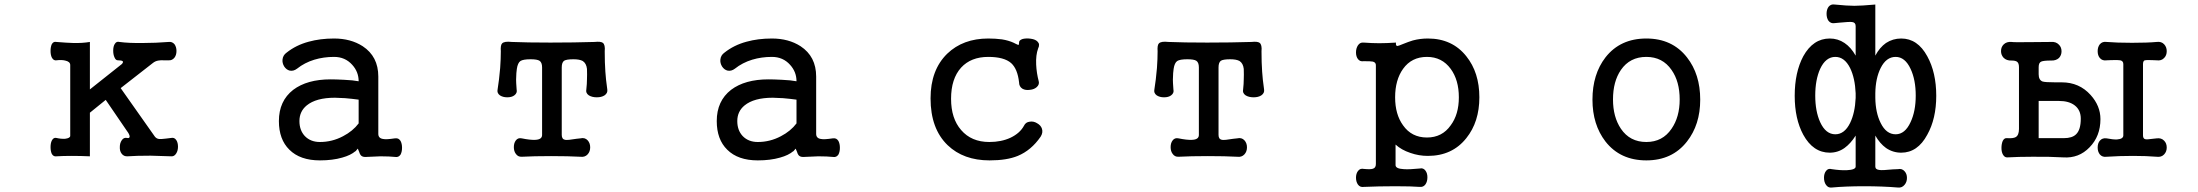

<svg xmlns="http://www.w3.org/2000/svg" viewBox="-20 -715 10040 877"><path d="M300.8 -418V-94.7Q300.8 -84 277.3 -81.1Q257.8 -80.1 237.3 -85Q224.6 -87.9 216.8 -73.2Q210.9 -61.5 210.9 -43Q210.9 -24.4 216.8 -11.7Q224.6 1 237.3 -1Q268.6 -2.9 307.6 -2.9Q347.7 -2.9 390.6 -1V-200.2L462.9 -258.8L559.6 -117.2Q572.3 -100.6 572.3 -90.8Q571.3 -82 559.6 -85Q544.9 -87.9 536.1 -74.2Q527.3 -61.5 527.3 -43.9Q526.4 -25.4 535.2 -13.7Q544.9 0 562.5 -1Q601.6 -3.9 668 -3.9Q720.7 -2.9 762.7 -1Q776.4 0 785.2 -14.6Q793 -27.3 793 -44.9Q793 -63.5 785.2 -75.2Q776.4 -87.9 762.7 -85L738.3 -82Q714.8 -79.1 707 -80.1Q695.3 -81.1 687.5 -90.8L531.2 -312.5L677.7 -426.8Q689.5 -436.5 704.1 -438.5Q712.9 -440.4 730.5 -439.5H751Q766.6 -438.5 777.3 -452.1Q786.1 -463.9 786.1 -482.4Q786.1 -500 777.3 -512.7Q766.6 -525.4 751 -523.4Q689.5 -518.6 633.8 -518.6Q568.4 -517.6 525.4 -523.4Q511.7 -527.3 503.9 -513.7Q497.1 -502.9 497.1 -483.4Q497.1 -465.8 502.9 -453.1Q508.8 -438.5 519.5 -439.5Q535.2 -439.5 540 -435.5Q544.9 -432.6 537.1 -422.9L390.6 -306.6V-523.4Q356.4 -517.6 314.5 -518.6Q285.2 -519.5 237.3 -523.4Q224.6 -526.4 216.8 -513.7Q210.9 -501 210.9 -482.4Q210.9 -463.9 216.8 -452.1Q224.6 -437.5 237.3 -439.5Q261.7 -442.4 277.3 -438.5Q300.8 -433.6 300.8 -418Z M1603.5 -23.4 1614.3 -36.1 1620.1 -22.5Q1624 -9.8 1627.9 -5.9Q1634.8 2 1648.4 2Q1689.5 0 1717.8 -1Q1758.8 -1 1787.1 2Q1800.8 3.9 1809.6 -8.8Q1816.4 -21.5 1816.4 -40Q1816.4 -58.6 1809.6 -71.3Q1800.8 -85 1787.1 -83H1783.2Q1744.1 -77.1 1730.5 -80.1Q1708 -83 1708 -103.5V-365.2Q1708 -457 1636.7 -503.9Q1582 -539.1 1505.9 -539.1Q1442.4 -539.1 1389.6 -524.4Q1332 -508.8 1289.1 -474.6Q1272.5 -462.9 1270.5 -443.4Q1268.6 -426.8 1278.3 -411.1Q1288.1 -396.5 1302.7 -392.6Q1320.3 -388.7 1336.9 -401.4Q1371.1 -428.7 1416 -442.4Q1458 -455.1 1505.9 -455.1Q1556.6 -455.1 1588.9 -418.9Q1618.2 -386.7 1618.2 -343.8Q1593.8 -348.6 1550.8 -350.6Q1513.7 -352.5 1490.2 -352.5Q1382.8 -352.5 1319.3 -304.7Q1253.9 -253.9 1253.9 -162.1Q1253.9 -78.1 1301.8 -31.2Q1350.6 17.6 1441.4 17.6Q1499 17.6 1543 4.9Q1582 -5.9 1603.5 -24.4ZM1618.2 -151.4Q1591.8 -116.2 1546.9 -92.8Q1497.1 -66.4 1441.4 -66.4Q1398.4 -66.4 1372.1 -93.8Q1347.7 -120.1 1347.7 -162.1Q1347.7 -206.1 1380.9 -233.4Q1423.8 -268.6 1509.8 -268.6Q1525.4 -268.6 1556.6 -266.6Q1589.8 -263.7 1618.2 -259.8Z M2456.1 -407.2V-98.6Q2456.1 -77.1 2423.8 -76.2Q2401.4 -75.2 2363.3 -83Q2345.7 -86.9 2335.9 -73.2Q2327.1 -61.5 2327.1 -43Q2327.1 -24.4 2335.9 -12.7Q2345.7 2 2363.3 1Q2418 -2 2497.1 -2Q2577.1 -2 2630.9 1Q2651.4 3.9 2664.1 -9.8Q2675.8 -22.5 2675.8 -42Q2675.8 -61.5 2664.1 -74.2Q2651.4 -87.9 2630.9 -83L2613.3 -81.1Q2573.2 -74.2 2561.5 -76.2Q2545.9 -79.1 2545.9 -98.6V-407.2Q2545.9 -429.7 2556.6 -437.5Q2567.4 -444.3 2599.6 -444.3Q2627 -444.3 2641.6 -436.5Q2658.2 -425.8 2661.1 -400.4Q2662.1 -373 2661.1 -352.5Q2661.1 -333 2658.2 -306.6Q2654.3 -290 2669.9 -279.3Q2684.6 -270.5 2706.1 -270.5Q2727.5 -270.5 2741.2 -279.3Q2756.8 -290 2753.9 -306.6Q2747.1 -354.5 2745.1 -387.7Q2742.2 -428.7 2742.2 -480.5Q2745.1 -510.7 2733.4 -519.5Q2723.6 -526.4 2696.3 -523.4Q2602.5 -520.5 2494.1 -520.5Q2386.7 -520.5 2317.4 -523.4Q2283.2 -527.3 2273.4 -516.6Q2265.6 -508.8 2267.6 -480.5Q2267.6 -446.3 2264.6 -404.3Q2259.8 -348.6 2252.9 -306.6Q2249 -290 2263.7 -279.3Q2277.3 -270.5 2296.9 -270.5Q2317.4 -270.5 2329.1 -279.3Q2343.8 -290 2339.8 -306.6L2337.9 -335Q2336.9 -352.5 2337.9 -363.3Q2337.9 -379.9 2340.8 -400.4Q2344.7 -427.7 2357.4 -436.5Q2370.1 -444.3 2403.3 -444.3Q2433.6 -444.3 2444.3 -437.5Q2456.1 -429.7 2456.1 -407.2Z M3603.5 -23.4 3614.3 -36.1 3620.1 -22.5Q3624 -9.8 3627.9 -5.9Q3634.8 2 3648.4 2Q3689.5 0 3717.8 -1Q3758.8 -1 3787.1 2Q3800.8 3.9 3809.6 -8.8Q3816.4 -21.5 3816.4 -40Q3816.4 -58.6 3809.6 -71.3Q3800.8 -85 3787.1 -83H3783.2Q3744.1 -77.1 3730.5 -80.1Q3708 -83 3708 -103.5V-365.2Q3708 -457 3636.7 -503.9Q3582 -539.1 3505.9 -539.1Q3442.4 -539.1 3389.6 -524.4Q3332 -508.8 3289.1 -474.6Q3272.5 -462.9 3270.5 -443.4Q3268.6 -426.8 3278.3 -411.1Q3288.1 -396.5 3302.7 -392.6Q3320.3 -388.7 3336.9 -401.4Q3371.1 -428.7 3416 -442.4Q3458 -455.1 3505.9 -455.1Q3556.6 -455.1 3588.9 -418.9Q3618.2 -386.7 3618.2 -343.8Q3593.8 -348.6 3550.8 -350.6Q3513.7 -352.5 3490.2 -352.5Q3382.8 -352.5 3319.3 -304.7Q3253.9 -253.9 3253.9 -162.1Q3253.9 -78.1 3301.8 -31.2Q3350.6 17.6 3441.4 17.6Q3499 17.6 3543 4.9Q3582 -5.9 3603.5 -24.4ZM3618.2 -151.4Q3591.8 -116.2 3546.9 -92.8Q3497.1 -66.4 3441.4 -66.4Q3398.4 -66.4 3372.1 -93.8Q3347.7 -120.1 3347.7 -162.1Q3347.7 -206.1 3380.9 -233.4Q3423.8 -268.6 3509.8 -268.6Q3525.4 -268.6 3556.6 -266.6Q3589.8 -263.7 3618.2 -259.8Z M4494.1 -455.1Q4566.4 -455.1 4598.6 -426.8Q4627.9 -400.4 4634.8 -338.9Q4634.8 -319.3 4650.4 -309.6Q4664.1 -301.8 4684.6 -304.7Q4704.1 -306.6 4715.8 -317.4Q4728.5 -329.1 4724.6 -343.8Q4714.8 -380.9 4712.9 -419.9Q4710.9 -463.9 4721.7 -493.2Q4731.4 -512.7 4719.7 -524.4Q4710 -535.2 4688.5 -538.1Q4668 -541 4651.4 -537.1Q4633.8 -531.2 4634.8 -520.5Q4634.8 -510.7 4631.8 -509.8Q4629.9 -509.8 4620.1 -514.6L4610.4 -519.5Q4586.9 -530.3 4556.6 -535.2Q4527.3 -539.1 4494.1 -539.1Q4378.9 -539.1 4306.6 -469.7Q4230.5 -395.5 4230.5 -265.6Q4230.5 -127 4308.6 -51.8Q4380.9 17.6 4500 17.6Q4579.1 17.6 4628.9 -2.9Q4690.4 -28.3 4733.4 -90.8Q4745.1 -109.4 4739.3 -127Q4734.4 -142.6 4716.8 -152.3Q4701.2 -162.1 4683.6 -159.2Q4665 -157.2 4657.2 -140.6Q4638.7 -106.4 4595.7 -85.9Q4553.7 -66.4 4499 -66.4Q4417 -66.4 4370.1 -121.1Q4324.2 -173.8 4324.2 -263.7Q4324.2 -355.5 4370.1 -406.2Q4415 -455.1 4494.1 -455.1Z M5456.1 -407.2V-98.6Q5456.1 -77.1 5423.8 -76.2Q5401.4 -75.2 5363.3 -83Q5345.7 -86.9 5335.9 -73.2Q5327.1 -61.5 5327.1 -43Q5327.1 -24.4 5335.9 -12.7Q5345.7 2 5363.3 1Q5418 -2 5497.1 -2Q5577.1 -2 5630.9 1Q5651.4 3.9 5664.1 -9.8Q5675.8 -22.5 5675.8 -42Q5675.8 -61.5 5664.1 -74.2Q5651.4 -87.9 5630.9 -83L5613.3 -81.1Q5573.2 -74.2 5561.5 -76.2Q5545.9 -79.1 5545.9 -98.6V-407.2Q5545.9 -429.7 5556.6 -437.5Q5567.4 -444.3 5599.6 -444.3Q5627 -444.3 5641.6 -436.5Q5658.2 -425.8 5661.1 -400.4Q5662.1 -373 5661.1 -352.5Q5661.1 -333 5658.2 -306.6Q5654.3 -290 5669.9 -279.3Q5684.6 -270.5 5706.1 -270.5Q5727.5 -270.5 5741.2 -279.3Q5756.8 -290 5753.9 -306.6Q5747.1 -354.5 5745.1 -387.7Q5742.2 -428.7 5742.2 -480.5Q5745.1 -510.7 5733.4 -519.5Q5723.6 -526.4 5696.3 -523.4Q5602.5 -520.5 5494.1 -520.5Q5386.7 -520.5 5317.4 -523.4Q5283.2 -527.3 5273.4 -516.6Q5265.6 -508.8 5267.6 -480.5Q5267.6 -446.3 5264.6 -404.3Q5259.8 -348.6 5252.9 -306.6Q5249 -290 5263.7 -279.3Q5277.3 -270.5 5296.9 -270.5Q5317.4 -270.5 5329.1 -279.3Q5343.8 -290 5339.8 -306.6L5337.9 -335Q5336.9 -352.5 5337.9 -363.3Q5337.9 -379.9 5340.8 -400.4Q5344.7 -427.7 5357.4 -436.5Q5370.1 -444.3 5403.3 -444.3Q5433.6 -444.3 5444.3 -437.5Q5456.1 -429.7 5456.1 -407.2Z M6498 -455.1Q6566.4 -455.1 6606.4 -400.4Q6643.6 -349.6 6643.6 -270.5Q6643.6 -192.4 6606.4 -142.6Q6567.4 -86.9 6498 -86.9Q6427.7 -86.9 6388.7 -142.6Q6352.5 -192.4 6352.5 -270.5Q6352.5 -349.6 6388.7 -400.4Q6427.7 -455.1 6498 -455.1ZM6264.6 34.2Q6264.6 51.8 6251 55.7Q6240.2 59.6 6210 56.6Q6192.4 52.7 6182.6 66.4Q6173.8 78.1 6173.8 96.7Q6173.8 115.2 6182.6 127.9Q6192.4 141.6 6210 138.7Q6276.4 135.7 6353.5 135.7Q6429.7 135.7 6464.8 138.7Q6481.4 140.6 6491.2 127Q6500 114.3 6500 94.7Q6500 76.2 6491.2 64.5Q6481.4 50.8 6464.8 54.7Q6417 59.6 6391.6 57.6Q6354.5 55.7 6354.5 39.1V-54.7Q6380.9 -30.3 6421.9 -16.6Q6460.9 -2.9 6502 -2.9Q6613.3 -2.9 6677.7 -84Q6737.3 -158.2 6737.3 -270.5Q6737.3 -383.8 6677.7 -458Q6613.3 -539.1 6502 -539.1Q6466.8 -539.1 6433.6 -530.3Q6414.1 -524.4 6387.7 -513.7Q6367.2 -504.9 6362.3 -504.9Q6354.5 -505.9 6356.4 -520.5Q6312.5 -517.6 6280.3 -517.6Q6248 -517.6 6209 -520.5Q6192.4 -522.5 6182.6 -507.8Q6173.8 -494.1 6173.8 -475.6Q6173.8 -457 6182.6 -445.3Q6192.4 -432.6 6209 -435.5Q6242.2 -435.5 6251 -433.6Q6265.6 -429.7 6264.6 -415Z M7500 -539.1Q7380.9 -539.1 7313.5 -453.1Q7253.9 -376 7253.9 -259.8Q7253.9 -145.5 7313.5 -68.4Q7380.9 17.6 7500 17.6Q7618.2 17.6 7685.5 -68.4Q7746.1 -145.5 7746.1 -259.8Q7746.1 -376 7685.5 -453.1Q7618.2 -539.1 7500 -539.1ZM7500 -455.1Q7574.2 -455.1 7615.2 -395.5Q7652.3 -342.8 7652.3 -260.7Q7652.3 -180.7 7615.2 -127Q7574.2 -66.4 7500 -66.4Q7424.8 -66.4 7383.8 -127Q7347.7 -180.7 7347.7 -260.7Q7347.7 -342.8 7383.8 -395.5Q7424.8 -455.1 7500 -455.1Z M8456.1 -595.7V-460.9Q8434.6 -499 8405.3 -518.6Q8375 -539.1 8337.9 -539.1Q8261.7 -539.1 8216.8 -458Q8177.7 -384.8 8177.7 -277.3Q8177.7 -171.9 8216.8 -99.6Q8261.7 -17.6 8337.9 -17.6Q8375 -17.6 8405.3 -39.1Q8433.6 -59.6 8456.1 -95.7V45.9Q8456.1 60.5 8415 62.5Q8385.7 63.5 8346.7 57.6Q8330.1 52.7 8320.3 66.4Q8311.5 78.1 8311.5 96.7Q8311.5 116.2 8320.3 128.9Q8330.1 143.6 8346.7 141.6Q8410.2 135.7 8495.1 135.7Q8579.1 135.7 8649.4 141.6Q8668 143.6 8679.7 128.9Q8690.4 116.2 8690.4 97.7Q8690.4 79.1 8679.7 67.4Q8668 53.7 8649.4 57.6L8626 58.6Q8578.1 63.5 8565.4 61.5Q8545.9 59.6 8545.9 45.9V-95.7Q8566.4 -59.6 8594.7 -39.1Q8626 -17.6 8664.1 -17.6Q8739.3 -17.6 8783.2 -99.6Q8824.2 -172.9 8824.2 -277.3Q8824.2 -383.8 8783.2 -458Q8739.3 -539.1 8664.1 -539.1Q8626 -539.1 8594.7 -518.6Q8565.4 -498 8545.9 -460.9V-694.3Q8481.4 -688.5 8450.2 -688.5Q8418 -688.5 8360.4 -694.3Q8342.8 -697.3 8332 -683.6Q8323.2 -670.9 8323.2 -652.3Q8323.2 -632.8 8332 -620.1Q8342.8 -606.4 8360.4 -609.4L8379.9 -611.3Q8428.7 -616.2 8440.4 -614.3Q8456.1 -612.3 8456.1 -595.7ZM8456.1 -289.1V-267.6Q8453.1 -199.2 8430.7 -153.3Q8405.3 -101.6 8363.3 -101.6Q8319.3 -101.6 8293.9 -157.2Q8271.5 -207 8271.5 -278.3Q8271.5 -350.6 8293.9 -400.4Q8319.3 -455.1 8363.3 -455.1Q8405.3 -455.1 8430.7 -404.3Q8453.1 -358.4 8456.1 -289.1ZM8638.7 -455.1Q8681.6 -455.1 8707 -400.4Q8730.5 -350.6 8730.5 -278.3Q8730.5 -207 8707 -157.2Q8681.6 -101.6 8638.7 -101.6Q8595.7 -101.6 8570.3 -153.3Q8546.9 -200.2 8545.9 -267.6V-278.3V-289.1Q8546.9 -357.4 8570.3 -404.3Q8595.7 -455.1 8638.7 -455.1Z M9292 -253.9H9384.8Q9430.7 -253.9 9457 -233.4Q9484.4 -211.9 9484.4 -172.9Q9484.4 -122.1 9462.9 -101.6Q9445.3 -84 9407.2 -84H9292ZM9202.1 -126Q9202.1 -97.7 9187.5 -88.9Q9175.8 -82 9146.5 -84Q9134.8 -85 9127.9 -71.3Q9122.1 -57.6 9122.1 -39.1Q9122.1 -20.5 9128.9 -8.8Q9136.7 4.9 9149.4 3.9Q9200.2 1 9261.7 1Q9337.9 0 9404.3 3.9Q9475.6 8.8 9524.4 -42Q9574.2 -92.8 9574.2 -170.9Q9574.2 -231.4 9529.3 -281.2Q9477.5 -338.9 9397.5 -338.9H9369.1Q9321.3 -338.9 9309.6 -342.8Q9292 -349.6 9292 -376V-408.2Q9292 -428.7 9303.7 -433.6Q9314.5 -438.5 9348.6 -438.5Q9371.1 -437.5 9384.8 -450.2Q9396.5 -462.9 9396.5 -480.5Q9396.5 -499 9384.8 -510.7Q9371.1 -525.4 9348.6 -523.4Q9310.5 -522.5 9247.1 -522.5Q9178.7 -521.5 9168 -523.4Q9145.5 -525.4 9131.8 -511.7Q9120.1 -500 9120.1 -481.4Q9120.1 -463.9 9131.8 -451.2Q9145.5 -437.5 9168 -438.5Q9184.6 -438.5 9192.4 -433.6Q9202.1 -427.7 9202.1 -408.2ZM9678.7 -421.9Q9678.7 -436.5 9665 -439.5Q9656.2 -441.4 9624 -440.4L9602.5 -439.5Q9583 -436.5 9571.3 -450.2Q9561.5 -461.9 9561.5 -481.4Q9561.5 -500 9571.3 -512.7Q9583 -526.4 9602.5 -523.4Q9648.4 -519.5 9718.8 -519.5Q9789.1 -519.5 9831.1 -523.4Q9852.5 -526.4 9865.2 -512.7Q9877 -500 9877 -481.4Q9877 -461.9 9865.2 -450.2Q9852.5 -436.5 9831.1 -439.5L9808.6 -440.4Q9782.2 -441.4 9776.4 -439.5Q9768.6 -436.5 9768.6 -421.9V-96.7Q9768.6 -81.1 9779.3 -79.1Q9786.1 -77.1 9813.5 -81.1L9831.1 -83Q9852.5 -85.9 9865.2 -72.3Q9877 -60.5 9877 -41Q9877 -22.5 9865.2 -9.8Q9852.5 3.9 9831.1 1Q9784.2 -2.9 9722.7 -2.9Q9661.1 -2.9 9602.5 1Q9583 3.9 9571.3 -9.8Q9561.5 -22.5 9561.5 -41Q9561.5 -60.5 9571.3 -72.3Q9583 -85.9 9602.5 -83Q9632.8 -77.1 9650.4 -78.1Q9678.7 -80.1 9678.7 -96.7Z"/></svg>

Font: GungsuhChe
Style: Regular
Weight: 400
Monospace: yes
Version: Version 2.21